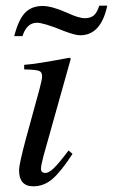

<svg xmlns="http://www.w3.org/2000/svg" viewBox="-20 -644 397 675"><path d="M329 -624H357Q335 -520 262 -520Q244 -520 205 -535Q134 -564 110 -564Q74 -564 59 -517H30Q45 -575 68 -599Q91 -623 130 -623Q162 -623 216 -599Q257 -580 278 -580Q298 -580 309.5 -589.5Q321 -599 329 -624ZM221 -115 235 -103Q194 -40 164 -14.5Q134 11 97 11Q47 11 47 -46Q47 -66 71 -156L119 -331Q128 -365 128 -376Q128 -391 117 -395Q106 -399 65 -400V-416Q109 -419 224 -441L229 -438L133 -96Q124 -62 124 -51Q124 -36 140 -36Q152 -36 170 -53.5Q188 -71 221 -115Z"/></svg>

Font: STIX MathJax Latin
Style: Italic
Weight: 400
Italic angle: -16.33°
Designer: MicroPress Inc., with final additions and corrections provided by Coen Hoffman, Elsevier (retired)
Version: Version 1.1.1